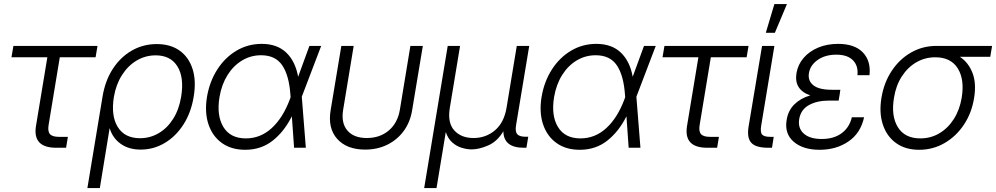

<svg xmlns="http://www.w3.org/2000/svg" viewBox="-20 -748 5042 972"><path d="M264.6 0Q144.5 0 162.1 -109.9L219.7 -458H38.1L47.9 -515.6H473.6L463.9 -458H282.7L226.1 -115.7Q220.7 -83 232.9 -69.1Q245.1 -55.2 278.8 -55.2H323.7L314.5 0Z M422.4 204.1 499 -258.3Q512.2 -339.4 551 -399.2Q589.8 -459 647.2 -491.9Q704.6 -524.9 773.4 -524.9Q842.8 -524.9 889.2 -491.9Q935.5 -459 954.8 -398.9Q974.1 -338.9 960.4 -257.8Q947.3 -177.7 908.7 -117.7Q870.1 -57.6 814 -24.2Q757.8 9.3 691.9 9.3Q632.3 9.3 591.6 -19.5Q550.8 -48.3 535.6 -97.7H534.7L485.4 204.1ZM689 -48.3Q739.7 -48.3 783.2 -73.7Q826.7 -99.1 856.4 -146Q886.2 -192.9 897 -257.8Q913.1 -355.5 878.4 -411.6Q843.8 -467.8 768.1 -467.8Q716.3 -467.8 672.1 -441.7Q627.9 -415.5 597.7 -368.2Q567.4 -320.8 556.6 -257.8Q541 -161.6 576.2 -105Q611.3 -48.3 689 -48.3Z M1221.2 10.3Q1151.4 10.3 1103.5 -23.9Q1055.7 -58.1 1035.4 -118.7Q1015.1 -179.2 1027.8 -257.3Q1041 -335.4 1080.1 -396.2Q1119.1 -457 1177.2 -491.5Q1235.4 -525.9 1305.2 -525.9Q1382.8 -525.9 1429 -481.9Q1475.1 -438 1489.3 -359.4L1546.4 -515.6H1606L1507.8 -258.3L1528.3 0H1468.8L1457.5 -159.2Q1418.9 -82 1360.4 -35.9Q1301.8 10.3 1221.2 10.3ZM1451.2 -255.9 1450.2 -268.6Q1443.4 -366.2 1408.9 -417.2Q1374.5 -468.3 1301.8 -468.3Q1249.5 -468.3 1205.6 -441.9Q1161.6 -415.5 1131.8 -367.9Q1102.1 -320.3 1091.3 -257.3Q1075.7 -163.1 1110.8 -105.2Q1146 -47.4 1224.6 -47.4Q1298.8 -47.4 1355.7 -99.6Q1412.6 -151.9 1447.3 -245.1Z M1828.6 9.3Q1735.4 9.3 1687 -44.9Q1638.7 -99.1 1653.8 -189.9L1708 -515.6H1770.5L1717.3 -192.9Q1706.1 -125.5 1738.5 -87.4Q1771 -49.3 1836.9 -49.3Q1903.3 -49.3 1948.2 -87.4Q1993.2 -125.5 2004.4 -192.9L2057.6 -515.6H2120.6L2066.4 -189.9Q2056.6 -129.4 2023.7 -84.7Q1990.7 -40 1940.7 -15.4Q1890.6 9.3 1828.6 9.3Z M2127.4 204.1 2246.6 -515.6H2309.1L2257.3 -202.6Q2244.6 -127 2279.5 -88.1Q2314.5 -49.3 2377 -49.3Q2439.5 -49.3 2485.6 -88.1Q2531.7 -127 2544.4 -202.6L2596.2 -515.6H2659.2L2592.3 -112.8Q2587.4 -81.5 2598.6 -68.6Q2609.9 -55.7 2641.6 -55.7H2654.3L2645 0H2631.8Q2529.3 0 2528.3 -83.5Q2497.1 -31.2 2450.9 -11.5Q2404.8 8.3 2367.7 8.3Q2343.8 8.3 2317.4 0.2Q2291 -7.8 2269.3 -27.1Q2247.6 -46.4 2236.8 -79.6L2189.9 204.1Z M2915 10.3Q2845.2 10.3 2797.4 -23.9Q2749.5 -58.1 2729.2 -118.7Q2709 -179.2 2721.7 -257.3Q2734.9 -335.4 2773.9 -396.2Q2813 -457 2871.1 -491.5Q2929.2 -525.9 2999 -525.9Q3076.7 -525.9 3122.8 -481.9Q3168.9 -438 3183.1 -359.4L3240.2 -515.6H3299.8L3201.7 -258.3L3222.2 0H3162.6L3151.4 -159.2Q3112.8 -82 3054.2 -35.9Q2995.6 10.3 2915 10.3ZM3145 -255.9 3144 -268.6Q3137.2 -366.2 3102.8 -417.2Q3068.4 -468.3 2995.6 -468.3Q2943.4 -468.3 2899.4 -441.9Q2855.5 -415.5 2825.7 -367.9Q2795.9 -320.3 2785.2 -257.3Q2769.5 -163.1 2804.7 -105.2Q2839.8 -47.4 2918.5 -47.4Q2992.7 -47.4 3049.6 -99.6Q3106.4 -151.9 3141.1 -245.1Z M3560.5 0Q3440.4 0 3458 -109.9L3515.6 -458H3334L3343.8 -515.6H3769.5L3759.8 -458H3578.6L3522 -115.7Q3516.6 -83 3528.8 -69.1Q3541 -55.2 3574.7 -55.2H3619.6L3610.4 0Z M3868.7 0Q3806.6 0 3783.7 -24.9Q3760.7 -49.8 3769.5 -106L3837.9 -515.6H3900.4L3833.5 -111.8Q3828.1 -78.6 3838.1 -66.9Q3848.1 -55.2 3880.4 -55.2H3897L3888.2 0ZM3856.9 -582 3900.4 -727.5H3963.9L3902.8 -582Z M4129.4 10.3Q4045.4 10.3 3998 -30.5Q3950.7 -71.3 3962.4 -141.1Q3970.2 -189 4001.5 -219.7Q4032.7 -250.5 4082 -265.1Q3998.5 -293.9 4012.2 -377.9Q4019.5 -421.4 4048.3 -454.8Q4077.1 -488.3 4122.1 -507.1Q4167 -525.9 4222.7 -525.9Q4306.6 -525.9 4348.1 -482.7Q4389.6 -439.5 4381.8 -367.2H4320.8Q4325.7 -415 4297.9 -443.1Q4270 -471.2 4213.9 -471.2Q4157.7 -471.2 4119.9 -444.8Q4082 -418.5 4075.2 -377.9Q4068.8 -339.8 4097.2 -316.7Q4125.5 -293.5 4191.4 -293.5H4234.4L4231.9 -278.8H4232.4L4225.6 -238.8H4177.2Q4116.7 -238.8 4075.4 -216.1Q4034.2 -193.4 4025.9 -145Q4018.6 -99.1 4049.1 -71.8Q4079.6 -44.4 4140.1 -44.4Q4201.2 -44.4 4240.7 -73.5Q4280.3 -102.5 4292.5 -154.3H4354.5Q4336.9 -73.7 4275.1 -31.7Q4213.4 10.3 4129.4 10.3Z M4633.3 10.3Q4563.5 10.3 4516.4 -23.7Q4469.2 -57.6 4449.5 -117.2Q4429.7 -176.8 4442.4 -253.4Q4455.1 -330.1 4494.4 -389.4Q4533.7 -448.7 4592.3 -482.2Q4650.9 -515.6 4720.7 -515.6H5002.4L4993.2 -460.4H4839.4Q4882.8 -431.6 4903.3 -378.7Q4923.8 -325.7 4911.1 -250.5Q4898.9 -175.3 4859.6 -116.5Q4820.3 -57.6 4761.7 -23.7Q4703.1 10.3 4633.3 10.3ZM4714.8 -458Q4662.6 -458 4618.9 -432.6Q4575.2 -407.2 4545.4 -361.1Q4515.6 -314.9 4505.9 -253.4Q4490.2 -161.1 4525.4 -104.2Q4560.5 -47.4 4639.2 -47.4Q4691.9 -47.4 4735.6 -73.2Q4779.3 -99.1 4808.8 -145.5Q4838.4 -191.9 4848.6 -253.4Q4863.8 -345.7 4828.6 -401.9Q4793.5 -458 4714.8 -458Z"/></svg>

Font: Inter Display Light
Style: Italic
Weight: 300
Italic angle: -9.39999°
Designer: Rasmus Andersson
Foundry: rsms
Version: Version 4.000;git-a52131595